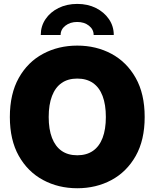

<svg xmlns="http://www.w3.org/2000/svg" viewBox="-20 -977 811 1007"><path d="M385.3 10.3Q286.1 10.3 205.8 -33Q125.5 -76.2 78.6 -159.4Q31.7 -242.7 31.7 -363.3Q31.7 -484.9 78.6 -568.4Q125.5 -651.9 205.8 -694.8Q286.1 -737.8 385.3 -737.8Q484.4 -737.8 564.5 -694.8Q644.5 -651.9 691.7 -568.4Q738.8 -484.9 738.8 -363.3Q738.8 -242.2 691.7 -158.9Q644.5 -75.7 564.5 -32.7Q484.4 10.3 385.3 10.3ZM385.3 -162.6Q434.1 -162.6 467.5 -185.8Q501 -209 518.1 -253.9Q535.2 -298.8 535.2 -363.3Q535.2 -428.2 518.1 -473.4Q501 -518.6 467.5 -541.7Q434.1 -564.9 385.3 -564.9Q336.4 -564.9 303.2 -541.7Q270 -518.6 252.7 -473.4Q235.4 -428.2 235.4 -363.3Q235.4 -298.8 252.7 -253.9Q270 -209 303.2 -185.8Q336.4 -162.6 385.3 -162.6ZM385.3 -956.5Q439.9 -956.5 482.9 -935.1Q525.9 -913.6 551.3 -876.7Q576.7 -839.8 576.7 -793.5H471.2Q471.2 -822.8 446.5 -842.3Q421.9 -861.8 384.8 -861.8Q348.1 -861.8 323 -842.3Q297.9 -822.8 297.9 -793.5H193.8Q193.8 -839.8 218.8 -876.7Q243.7 -913.6 287.1 -935.1Q330.6 -956.5 385.3 -956.5Z"/></svg>

Font: Inter 17pt Black
Style: Regular
Weight: 900
Version: Version 4.001;git-66647c0bb